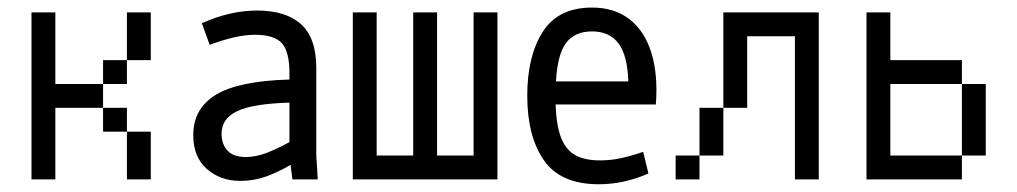

<svg xmlns="http://www.w3.org/2000/svg" viewBox="-20 -470 2665 503"><path d="M125 -437.5V-375H62.5V-437.5ZM125 -375V-312.5H62.5V-375ZM125 -312.5V-250H62.5V-312.5ZM125 -250V-187.5H62.5V-250ZM125 -187.5V-125H62.5V-187.5ZM125 -125V-62.5H62.5V-125ZM125 -62.5V0H62.5V-62.5ZM312.5 -187.5V-125H250V-187.5ZM375 -125V-62.5H312.5V-125ZM375 -62.5V0H312.5V-62.5ZM312.5 -312.5V-250H250V-312.5ZM375 -375V-312.5H312.5V-375ZM375 -437.5V-375H312.5V-437.5ZM187.5 -250V-187.5H125V-250ZM250 -250V-187.5H187.5V-250Z M609.4 3.9Q557.6 3.9 522 -27.3Q486.3 -58.6 486.3 -116.2Q486.3 -185.5 545.4 -221.7Q604.5 -257.8 738.3 -261.7V-278.3Q738.3 -335 718.3 -356.9Q698.2 -378.9 648.4 -378.9Q621.1 -378.9 590.8 -371.6Q560.5 -364.3 529.3 -352.5L508.8 -409.2Q583 -442.4 653.3 -442.4Q729.5 -442.4 769 -406.2Q808.6 -370.1 808.6 -292V-62.5L812.5 0H746.1L741.2 -38.1Q708 -18.6 676.3 -7.3Q644.5 3.9 609.4 3.9ZM624 -58.6Q649.4 -58.6 676.8 -68.8Q704.1 -79.1 738.3 -97.7V-201.2Q641.6 -198.2 601.1 -178.7Q560.5 -159.2 560.5 -120.1Q560.5 -91.8 576.2 -75.2Q591.8 -58.6 624 -58.6Z M966.8 -437.5V-62.5H1062.5V-437.5H1125V-62.5H1220.7V-437.5H1283.2V0H904.3V-437.5Z M1548.8 12.7Q1448.2 12.7 1404.8 -50.3Q1361.3 -113.3 1361.3 -218.8Q1361.3 -323.2 1401.9 -386.7Q1442.4 -450.2 1531.2 -450.2Q1589.8 -450.2 1629.4 -419.4Q1668.9 -388.7 1686.5 -331.5Q1704.1 -274.4 1698.2 -196.3H1435.5Q1437.5 -141.6 1449.7 -109.9Q1461.9 -78.1 1486.3 -64Q1510.7 -49.8 1552.7 -49.8Q1580.1 -49.8 1606.9 -55.7Q1633.8 -61.5 1665 -72.3L1678.7 -15.6Q1615.2 12.7 1548.8 12.7ZM1626 -256.8Q1624 -324.2 1600.6 -356Q1577.1 -387.7 1531.2 -387.7Q1485.4 -387.7 1462.9 -357.4Q1440.4 -327.1 1436.5 -256.8Z M2000 -437.5V-375H1937.5V-437.5ZM1937.5 -437.5V-375H1875V-437.5ZM2062.5 -437.5V-375H2000V-437.5ZM2125 -437.5V-375H2062.5V-437.5ZM2125 -375V-312.5H2062.5V-375ZM2125 -312.5V-250H2062.5V-312.5ZM2125 -250V-187.5H2062.5V-250ZM2125 -187.5V-125H2062.5V-187.5ZM2125 -125V-62.5H2062.5V-125ZM2125 -62.5V0H2062.5V-62.5ZM1812.5 -62.5V0H1750V-62.5ZM1875 -125V-62.5H1812.5V-125ZM1937.5 -375V-312.5H1875V-375ZM1937.5 -312.5V-250H1875V-312.5ZM1937.5 -250V-187.5H1875V-250ZM1875 -187.5V-125H1812.5V-187.5Z M2312.5 -437.5V-375H2250V-437.5ZM2312.5 -375V-312.5H2250V-375ZM2375 -62.5V0H2312.5V-62.5ZM2312.5 -62.5V0H2250V-62.5ZM2312.5 -125V-62.5H2250V-125ZM2312.5 -187.5V-125H2250V-187.5ZM2312.5 -250V-187.5H2250V-250ZM2312.5 -312.5V-250H2250V-312.5ZM2437.5 -62.5V0H2375V-62.5ZM2500 -62.5V0H2437.5V-62.5ZM2562.5 -125V-62.5H2500V-125ZM2562.5 -187.5V-125H2500V-187.5ZM2562.5 -250V-187.5H2500V-250ZM2500 -312.5V-250H2437.5V-312.5ZM2437.5 -312.5V-250H2375V-312.5ZM2375 -312.5V-250H2312.5V-312.5Z"/></svg>

Font: Sudo Variable
Style: Regular
Weight: 400
Monospace: yes
Designer: Jens Kutilek
Foundry: Jens Kutilek
Version: Version 0.040